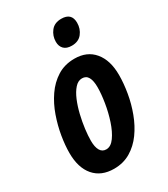

<svg xmlns="http://www.w3.org/2000/svg" viewBox="-189 -844 823 941"><g transform="rotate(-30 222.0 -373.5)"><path d="M172.9 9.8Q101.1 9.8 61 -36.6Q21 -83 21 -167Q21 -209.5 29.5 -261Q38.1 -312.5 56.2 -364.3Q74.2 -416 103.8 -459.2Q133.3 -502.4 175.3 -528.8Q217.3 -555.2 272.9 -555.2Q343.8 -555.2 383.3 -507.6Q422.9 -460 422.9 -377Q422.9 -329.1 413.8 -275.9Q404.8 -222.7 385.7 -171.9Q366.7 -121.1 337.2 -80.1Q307.6 -39.1 266.6 -14.6Q225.6 9.8 172.9 9.8ZM187 -91.8Q213.4 -91.8 234.6 -121.6Q255.9 -151.4 271 -197Q286.1 -242.7 293.9 -291.3Q301.8 -339.8 301.8 -377.9Q301.8 -414.1 291 -433.6Q280.3 -453.1 256.8 -453.1Q234.4 -453.1 216.1 -432.6Q197.8 -412.1 183.8 -378.9Q169.9 -345.7 160.6 -306.9Q151.4 -268.1 146.7 -231Q142.1 -193.8 142.1 -166Q142.1 -130.9 153.3 -111.3Q164.6 -91.8 187 -91.8ZM294.9 -616.2Q265.6 -616.2 250.7 -631.3Q235.8 -646.5 235.8 -671.9Q235.8 -705.1 255.9 -731Q275.9 -756.8 314.9 -756.8Q373 -756.8 373 -701.2Q373 -667 353 -641.6Q333 -616.2 294.9 -616.2Z"/></g></svg>

Font: Open Sans Condensed
Style: Bold Italic
Weight: 700
Width: 3
Italic angle: -12°
Designer: Monotype Design Team
Foundry: Monotype Imaging Inc.
Version: Version 3.003; ttfautohint (v1.8.4)